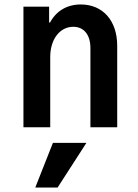

<svg xmlns="http://www.w3.org/2000/svg" viewBox="-20 -570 620 860"><path d="M85 0H205V-315C205 -394 248 -450 308 -450C356 -450 385 -414 385 -355V0H505V-365C505 -477 441 -550 342 -550C280 -550 232 -521 204 -469H200V-540H85ZM367 70H217L138 270H238Z"/></svg>

Font: CommitMono-dimboump
Style: Bold
Weight: 700
Monospace: yes
Designer: Eigil Nikolajsen
Foundry: Eigil Nikolajsen
Version: Version 1.143